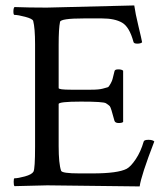

<svg xmlns="http://www.w3.org/2000/svg" viewBox="-20 -668 598 692"><path d="M32.2 -25.4Q44.9 -25.4 69.8 -32.2Q94.7 -39.1 100.6 -49.3Q106.4 -59.6 106.4 -139.6V-508.8Q106.4 -566.4 99.6 -592.8Q96.7 -600.6 70.8 -607.4Q44.9 -614.3 32.2 -614.3Q28.3 -614.3 28.3 -626.5Q28.3 -638.7 32.2 -642.6Q83 -640.6 148.4 -640.6L463.9 -648.4Q467.8 -620.1 479 -573.7Q490.2 -527.3 492.2 -515.6Q487.3 -510.7 474.6 -510.7Q461.9 -510.7 460.9 -517.6Q446.3 -571.3 419.9 -586.4Q393.6 -601.6 347.7 -601.6H282.2Q198.2 -601.6 196.3 -588.9Q191.4 -565.4 191.4 -506.8V-350.6Q191.4 -344.7 235.4 -344.7H308.1Q336.9 -344.7 350.6 -348.6Q364.3 -352.5 368.2 -353.5Q372.1 -354.5 378.4 -366.2Q384.8 -377.9 385.7 -383.3Q386.7 -388.7 392.6 -411.1Q393.6 -418 406.2 -418Q418.9 -418 423.8 -413.1V-228.5Q419.9 -224.6 407.7 -224.6Q395.5 -224.6 392.6 -232.4Q379.9 -281.2 375.5 -285.6Q371.1 -290 361.8 -295.9Q352.5 -301.8 272 -301.8Q191.4 -301.8 191.4 -293V-141.6Q191.4 -78.1 200.2 -52.7Q203.1 -43 266.6 -43H313.5Q404.3 -43 436.5 -59.6Q451.2 -67.4 469.2 -94.2Q487.3 -121.1 498 -158.2Q500 -164.1 515.1 -164.1Q530.3 -164.1 536.1 -158.2Q488.3 -34.2 483.4 3.9L150.4 0L32.2 2.9Q29.3 0 29.3 -12.7Q29.3 -25.4 32.2 -25.4Z"/></svg>

Font: CrimsonText-Roman
Style: Roman
Weight: 400
Version: Version 0.13